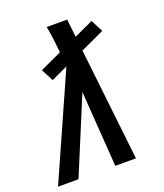

<svg xmlns="http://www.w3.org/2000/svg" viewBox="-149 -826 785 917"><g transform="rotate(-20 243.5 -367.5)"><path d="M-13 0 221 -526 137 -487 105 -549 215 -600 214 -611Q211 -642 207 -673Q203 -704 197 -735H301L311 -644L408 -689L440 -627L319 -571L383 0H278L251 -385L91 0Z"/></g></svg>

Font: Iosevka Slab Semibold
Style: Italic
Weight: 600
Italic angle: -9°
Monospace: yes
Designer: Belleve Invis
Foundry: Belleve Invis
Version: Version 11.1.1; ttfautohint (v1.8.3)